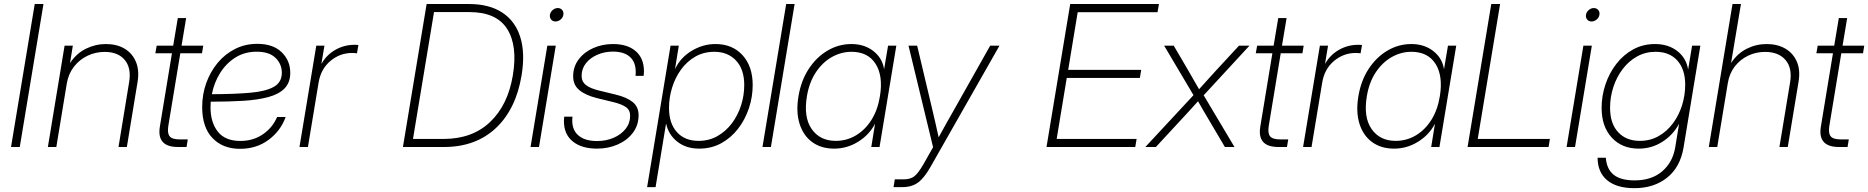

<svg xmlns="http://www.w3.org/2000/svg" viewBox="-20 -748 9506 977"><path d="M201.2 -727.5 80.6 0H36.1L156.7 -727.5Z M319.8 -322.8 266.6 0H223.6L308.6 -515.6H350.6L336.4 -427.2Q369.1 -476.6 417.5 -500.2Q465.8 -523.9 519 -523.9Q574.7 -523.9 614.3 -500.2Q653.8 -476.6 671.9 -432.9Q689.9 -389.2 679.7 -329.1L625.5 0H583L637.2 -330.6Q648.9 -402.3 614.7 -443.1Q580.6 -483.9 512.7 -483.9Q465.8 -483.9 424.8 -464.1Q383.8 -444.3 356 -408.2Q328.1 -372.1 319.8 -322.8Z M1014.2 -515.6 1007.8 -477.1H897.5L836.4 -106.9Q830.6 -69.8 843.5 -54.2Q856.4 -38.6 894.5 -38.6H935.5L929.2 0H885.3Q776.4 0 793.5 -104L855 -477.1H770.5L777.3 -515.6H861.3L884.8 -656.2H927.2L903.8 -515.6Z M1201.2 9.3Q1113.8 9.3 1061.3 -45.4Q1008.8 -100.1 1008.8 -203.1Q1008.8 -267.6 1029.5 -325.4Q1050.3 -383.3 1087.6 -428.2Q1125 -473.1 1176.3 -499Q1227.5 -524.9 1289.1 -524.9Q1369.6 -524.9 1413.3 -482.2Q1457 -439.5 1457 -377.9Q1457 -328.1 1428.5 -298.6Q1399.9 -269 1346.4 -254.4Q1293 -239.7 1218.5 -235.1Q1144 -230.5 1052.2 -230.5Q1051.3 -215.8 1051.3 -201.2Q1051.3 -125.5 1088.4 -78.1Q1125.5 -30.8 1203.1 -30.8Q1268.6 -30.8 1317.9 -64.7Q1367.2 -98.6 1390.1 -152.8H1433.6Q1408.2 -82 1346.7 -36.4Q1285.2 9.3 1201.2 9.3ZM1058.1 -268.6Q1174.3 -269 1253.7 -276.1Q1333 -283.2 1373.5 -306.2Q1414.1 -329.1 1414.1 -377.9Q1414.1 -421.9 1382.1 -453.4Q1350.1 -484.9 1286.1 -484.9Q1224.6 -484.9 1177.5 -455.1Q1130.4 -425.3 1099.9 -376.2Q1069.3 -327.1 1058.1 -268.6Z M1503.9 0 1589.4 -515.6H1630.9L1615.7 -424.3H1616.7Q1641.1 -468.3 1686 -494.1Q1731 -520 1784.2 -520Q1791 -520 1794.9 -519.8Q1798.8 -519.5 1803.7 -519L1796.4 -476.6Q1793 -477.1 1786.9 -477.8Q1780.8 -478.5 1772 -478.5Q1709.5 -478.5 1660.9 -437.5Q1612.3 -396.5 1601.1 -327.1L1546.9 0Z M2238.8 0H2030.3L2150.9 -727.5H2367.2Q2469.2 -727.5 2535.4 -684.3Q2601.6 -641.1 2627.2 -560.1Q2652.8 -479 2634.3 -365.7Q2606 -192.9 2503.4 -96.4Q2400.9 0 2238.8 0ZM2081.5 -41H2237.3Q2383.3 -41 2474.1 -127.4Q2564.9 -213.9 2589.8 -365.7Q2614.7 -516.1 2560.3 -601.3Q2505.9 -686.5 2368.7 -686.5H2188.5Z M2679.7 0 2765.1 -515.6H2808.1L2722.7 0ZM2806.6 -638.7Q2792.5 -638.7 2784.4 -648.7Q2776.4 -658.7 2778.3 -672.9Q2780.8 -687 2792.5 -697Q2804.2 -707 2818.4 -707Q2832.5 -707 2840.8 -697Q2849.1 -687 2846.7 -672.9Q2844.7 -658.7 2832.8 -648.7Q2820.8 -638.7 2806.6 -638.7Z M3018.1 8.3Q2939.5 8.3 2894.5 -28.3Q2849.6 -64.9 2849.6 -130.9Q2849.6 -143.6 2851.1 -154.3H2893.1Q2886.2 -93.8 2919.7 -62Q2953.1 -30.3 3018.1 -30.3Q3063.5 -30.3 3101.8 -46.6Q3140.1 -63 3163.3 -92Q3186.5 -121.1 3186.5 -158.7Q3186.5 -188.5 3164.1 -203.6Q3141.6 -218.8 3100.6 -228.5L3016.6 -249Q2958.5 -263.7 2927.5 -289.8Q2896.5 -315.9 2896.5 -359.4Q2896.5 -408.7 2924.6 -445.8Q2952.6 -482.9 2998.8 -503.4Q3044.9 -523.9 3099.1 -523.9Q3173.3 -523.9 3215.1 -487.5Q3256.8 -451.2 3256.8 -384.8Q3256.8 -372.6 3255.4 -361.8H3213.9Q3220.2 -421.9 3190.4 -453.6Q3160.6 -485.4 3099.1 -485.4Q3056.6 -485.4 3020.3 -469.7Q2983.9 -454.1 2961.7 -426.3Q2939.5 -398.4 2939.5 -361.8Q2939.5 -332 2962.4 -314.7Q2985.4 -297.4 3028.8 -287.1L3113.3 -266.6Q3169.9 -252.9 3199.7 -228.5Q3229.5 -204.1 3229.5 -162.1Q3229.5 -110.4 3200.2 -72Q3170.9 -33.7 3123 -12.7Q3075.2 8.3 3018.1 8.3Z M3272.9 204.1 3392.1 -515.6H3434.1L3415 -397.5H3415.5Q3441.9 -454.1 3499 -489Q3556.2 -523.9 3620.6 -523.9Q3706.5 -523.9 3758.3 -467.3Q3810.1 -410.6 3810.1 -315.4Q3810.1 -254.9 3790.8 -197Q3771.5 -139.2 3735.6 -92.8Q3699.7 -46.4 3649.7 -19Q3599.6 8.3 3538.1 8.3Q3471.2 8.3 3426.5 -27.1Q3381.8 -62.5 3369.6 -118.7H3369.1L3315.9 204.1ZM3534.7 -31.2Q3587.9 -31.2 3630.6 -55.4Q3673.3 -79.6 3703.9 -120.1Q3734.4 -160.6 3750.7 -211.2Q3767.1 -261.7 3767.1 -314.9Q3767.1 -395.5 3725.3 -439.9Q3683.6 -484.4 3615.2 -484.4Q3561 -484.4 3518.3 -460Q3475.6 -435.5 3445.8 -394.5Q3416 -353.5 3400.1 -302.5Q3384.3 -251.5 3384.3 -198.7Q3384.3 -120.6 3424.3 -75.9Q3464.4 -31.2 3534.7 -31.2Z M4023.4 -727.5 3902.8 0H3859.9L3980.5 -727.5Z M4224.6 8.3Q4158.7 8.3 4113.3 -24.7Q4067.9 -57.6 4048.8 -117.7Q4029.8 -177.7 4043 -257.8Q4056.2 -337.9 4095.5 -397.7Q4134.8 -457.5 4191.2 -490.7Q4247.6 -523.9 4312.5 -523.9Q4378.4 -523.9 4424.1 -488.3Q4469.7 -452.6 4478.5 -397H4479L4499 -515.6H4541L4455.6 0H4413.6L4432.6 -117.2H4432.1Q4402.8 -61.5 4346.4 -26.6Q4290 8.3 4224.6 8.3ZM4232.9 -31.2Q4288.6 -31.2 4335.4 -59.1Q4382.3 -86.9 4414.3 -137.7Q4446.3 -188.5 4457.5 -257.8Q4474.6 -361.8 4435.5 -423.1Q4396.5 -484.4 4313 -484.4Q4259.8 -484.4 4212.2 -457.3Q4164.6 -430.2 4131.1 -379.4Q4097.7 -328.6 4085.9 -257.8Q4068.4 -151.4 4110.4 -91.3Q4152.3 -31.2 4232.9 -31.2Z M4526.9 204.1 4533.2 164.6H4579.1Q4612.8 164.6 4632.8 148.9Q4652.8 133.3 4679.7 86.4L4728 1L4603 -515.6H4647L4726.1 -182.1Q4733.9 -148.9 4741.5 -115.7Q4749 -82.5 4756.3 -49.3Q4774.4 -82.5 4793 -115.7Q4811.5 -148.9 4830.6 -182.1L5018.6 -515.6H5065.9L4715.3 100.6Q4683.1 157.7 4651.4 180.9Q4619.6 204.1 4572.8 204.1Z M5305.2 0 5425.8 -727.5H5877.4L5870.1 -686H5463.9L5415.5 -392.6H5787.1L5780.3 -351.6H5408.2L5356.9 -41H5763.7L5756.8 0Z M5808.1 0 6053.2 -263.7 5903.8 -515.6H5952.6L6024.4 -393.1Q6038.6 -368.7 6052.7 -343.8Q6066.9 -318.8 6081.5 -293.9Q6104 -318.8 6126.5 -343.8Q6148.9 -368.7 6171.4 -393.1L6284.7 -515.6H6337.9L6105 -263.2L6261.7 0H6212.9L6131.3 -138.2Q6117.2 -161.6 6103.5 -185.3Q6089.8 -209 6076.2 -232.9Q6054.7 -209 6033.2 -185.3Q6011.7 -161.6 5989.7 -138.2L5861.8 0Z M6613.8 -515.6 6607.4 -477.1H6497.1L6436 -106.9Q6430.2 -69.8 6443.1 -54.2Q6456.1 -38.6 6494.1 -38.6H6535.2L6528.8 0H6484.9Q6376 0 6393.1 -104L6454.6 -477.1H6370.1L6377 -515.6H6460.9L6484.4 -656.2H6526.9L6503.4 -515.6Z M6610.8 0 6696.3 -515.6H6737.8L6722.7 -424.3H6723.6Q6748 -468.3 6793 -494.1Q6837.9 -520 6891.1 -520Q6897.9 -520 6901.9 -519.8Q6905.8 -519.5 6910.6 -519L6903.3 -476.6Q6899.9 -477.1 6893.8 -477.8Q6887.7 -478.5 6878.9 -478.5Q6816.4 -478.5 6767.8 -437.5Q6719.2 -396.5 6708 -327.1L6653.8 0Z M7073.7 8.3Q7007.8 8.3 6962.4 -24.7Q6917 -57.6 6897.9 -117.7Q6878.9 -177.7 6892.1 -257.8Q6905.3 -337.9 6944.6 -397.7Q6983.9 -457.5 7040.3 -490.7Q7096.7 -523.9 7161.6 -523.9Q7227.5 -523.9 7273.2 -488.3Q7318.8 -452.6 7327.6 -397H7328.1L7348.1 -515.6H7390.1L7304.7 0H7262.7L7281.7 -117.2H7281.2Q7252 -61.5 7195.6 -26.6Q7139.2 8.3 7073.7 8.3ZM7082 -31.2Q7137.7 -31.2 7184.6 -59.1Q7231.4 -86.9 7263.4 -137.7Q7295.4 -188.5 7306.6 -257.8Q7323.7 -361.8 7284.7 -423.1Q7245.6 -484.4 7162.1 -484.4Q7108.9 -484.4 7061.3 -457.3Q7013.7 -430.2 6980.2 -379.4Q6946.8 -328.6 6935.1 -257.8Q6917.5 -151.4 6959.5 -91.3Q7001.5 -31.2 7082 -31.2Z M7447.8 0 7568.4 -727.5H7613.3L7499.5 -41H7866.7L7859.9 0Z M7951.7 0 8037.1 -515.6H8080.1L7994.6 0ZM8078.6 -638.7Q8064.5 -638.7 8056.4 -648.7Q8048.3 -658.7 8050.3 -672.9Q8052.7 -687 8064.5 -697Q8076.2 -707 8090.3 -707Q8104.5 -707 8112.8 -697Q8121.1 -687 8118.7 -672.9Q8116.7 -658.7 8104.7 -648.7Q8092.8 -638.7 8078.6 -638.7Z M8296.9 209.5Q8207 209.5 8158.4 169.4Q8109.9 129.4 8109.4 54.7H8151.4Q8155.3 111.8 8190.9 140.9Q8226.6 169.9 8297.9 169.9Q8384.8 169.9 8438.7 123.3Q8492.7 76.7 8504.9 -1L8523.9 -117.2H8523.4Q8493.7 -61.5 8439.2 -26.6Q8384.8 8.3 8318.8 8.3Q8232.9 8.3 8181.4 -47.9Q8129.9 -104 8129.9 -198.7Q8129.9 -260.3 8149.4 -318.4Q8168.9 -376.5 8204.8 -422.9Q8240.7 -469.2 8290.5 -496.6Q8340.3 -523.9 8401.4 -523.9Q8469.2 -523.9 8514.9 -488.3Q8560.5 -452.6 8569.8 -395.5H8570.3L8590.3 -515.6H8632.3L8546.9 2.4Q8529.8 103.5 8462.6 156.5Q8395.5 209.5 8296.9 209.5ZM8324.2 -31.2Q8377.9 -31.2 8420.4 -55.7Q8462.9 -80.1 8493.2 -120.8Q8523.4 -161.6 8539.3 -212.6Q8555.2 -263.7 8555.2 -316.9Q8555.2 -395 8515.4 -439.7Q8475.6 -484.4 8404.8 -484.4Q8352.5 -484.4 8309.8 -460.4Q8267.1 -436.5 8236.6 -396Q8206.1 -355.5 8189.5 -304.7Q8172.9 -253.9 8172.9 -199.7Q8172.9 -119.6 8213.9 -75.4Q8254.9 -31.2 8324.2 -31.2Z M8772 -324.7 8718.3 0H8675.3L8795.9 -727.5H8838.9L8788.6 -427.2Q8820.8 -476.1 8868.4 -500Q8916 -523.9 8969.7 -523.9Q9024.4 -523.9 9064.5 -500.7Q9104.5 -477.5 9123.3 -434.3Q9142.1 -391.1 9131.8 -330.6L9077.1 0H9034.7L9088.9 -328.6Q9101.1 -400.9 9065.9 -442.4Q9030.8 -483.9 8961.9 -483.9Q8915.5 -483.9 8875.2 -464.6Q8835 -445.3 8807.4 -409.7Q8779.8 -374 8772 -324.7Z M9466.3 -515.6 9460 -477.1H9349.6L9288.6 -106.9Q9282.7 -69.8 9295.7 -54.2Q9308.6 -38.6 9346.7 -38.6H9387.7L9381.3 0H9337.4Q9228.5 0 9245.6 -104L9307.1 -477.1H9222.7L9229.5 -515.6H9313.5L9336.9 -656.2H9379.4L9356 -515.6Z"/></svg>

Font: Inter Display ExtraLight
Style: Italic
Weight: 200
Italic angle: -9.39999°
Designer: Rasmus Andersson
Foundry: rsms
Version: Version 4.000;git-a52131595